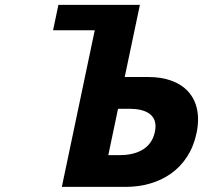

<svg xmlns="http://www.w3.org/2000/svg" viewBox="-20 -752 824 771"><path d="M228.3 -1.5 360.5 -630.5H193.1L214.5 -732.5H541.8L535.5 -702.8L520.3 -630.5L480.8 -442.7H576.9C713.7 -442.7 799.6 -361.9 769.2 -217.4C738.7 -72 621 -1.5 484.1 -1.5ZM454 -315.2 414.9 -129H459.9C522.8 -129 586.8 -150.2 602 -222.5C617 -293.9 562 -315.2 499.1 -315.2Z"/></svg>

Font: Hussar
Style: BdOblTwo
Weight: 700
Foundry: Cannot Into Space Fonts
Version: Version 2.00